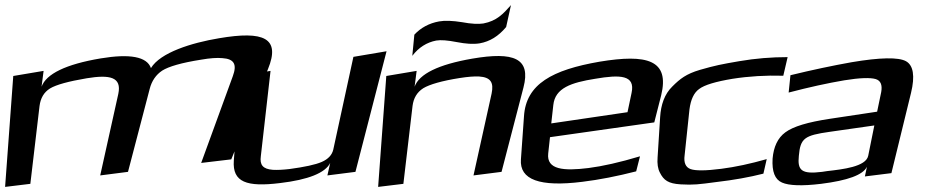

<svg xmlns="http://www.w3.org/2000/svg" viewBox="-58 -699 3651 753"><path d="M801 -549C693 -531 571 -493 534 -432C518 -477 451 -489 337 -470C200 -447 123 -409 105 -359L113 -421L-6 -401L-38 34L61 22L97 -283C101 -314 114 -337 138 -352C163 -367 211 -380 282 -392C373 -407 420 -397 406 -331L335 -11L444 -25L529 -350C537 -382 554 -406 578 -422C603 -438 654 -453 731 -465C765 -471 793 -473 814 -471C861 -468 872 -446 855 -400L731 -60L849 -74L993 -428C1043 -550 977 -579 801 -549Z M1040 19C1151 6 1218 -21 1237 -60L1226 -11L1336 -25L1458 -498L1328 -476L1249 -112C1244 -91 1229 -75 1204 -64C1179 -53 1136 -44 1077 -36C1051 -33 1029 -32 1012 -33C973 -36 960 -52 965 -87L1003 -421L884 -401L859 -69C853 16 910 35 1040 19Z M1794 -469C1661 -446 1586 -409 1568 -359L1576 -421L1457 -401L1425 34L1524 22L1560 -284C1564 -314 1577 -337 1602 -353C1627 -368 1675 -382 1745 -393C1777 -398 1802 -400 1821 -399C1867 -396 1879 -375 1870 -332L1799 -11L1909 -25L1995 -356C2025 -471 1957 -497 1794 -469ZM1838 -607C1819 -604 1791 -605 1754 -612C1717 -618 1686 -619 1664 -615C1625 -608 1592 -590 1567 -563L1559 -480C1584 -513 1616 -533 1653 -540C1671 -543 1697 -541 1733 -534C1769 -527 1798 -525 1823 -529C1863 -536 1897 -557 1927 -593L1946 -679C1915 -644 1890 -617 1838 -607Z M2293 -457C2109 -425 2005 -370 1997 -243L1985 -74C1979 6 2059 35 2226 14C2292 6 2363 -8 2437 -27L2452 -86C2372 -62 2305 -47 2250 -40C2153 -28 2085 -33 2092 -97L2099 -161L2508 -219L2535 -325C2569 -464 2480 -488 2293 -457ZM2276 -390C2375 -407 2434 -405 2419 -335L2403 -259L2104 -215L2112 -287C2119 -354 2182 -375 2276 -390Z M2936 -18 2949 -75C2886 -57 2826 -44 2771 -37C2709 -29 2669 -29 2650 -36C2631 -43 2623 -61 2627 -90L2646 -270C2651 -308 2663 -335 2684 -350C2705 -366 2749 -379 2815 -390C2879 -400 2946 -404 3014 -402L3031 -475C2968 -475 2905 -470 2841 -459C2771 -447 2746 -442 2687 -425C2633 -409 2609 -390 2579 -360C2548 -330 2534 -288 2531 -240L2521 -82C2519 -57 2522 -37 2530 -22C2545 8 2563 21 2611 24C2662 27 2683 24 2751 15C2820 7 2881 -4 2936 -18Z M3438 -20 3515 -335C3531 -401 3524 -443 3495 -459C3466 -475 3394 -474 3282 -455C3209 -442 3128 -425 3042 -404L3035 -336C3115 -357 3188 -373 3253 -384C3314 -394 3355 -395 3376 -389C3396 -383 3403 -366 3398 -338L3382 -261L3196 -233C3110 -220 3053 -203 3022 -180C2992 -158 2976 -123 2972 -77C2969 -26 2981 5 3009 17C3036 29 3087 31 3162 22C3266 9 3327 -13 3342 -45L3334 -7ZM3075 -88C3081 -157 3097 -168 3196 -182L3371 -207L3347 -88C3338 -45 3247 -35 3186 -28L3166 -25C3085 -15 3069 -31 3075 -88Z"/></svg>

Font: Gamestation Warped
Style: Italic
Weight: 400
Designer: Jonas Hecksher
Foundry: Jonas Hecksher, Playtypeª, e-types AS
Version: Version 1.003